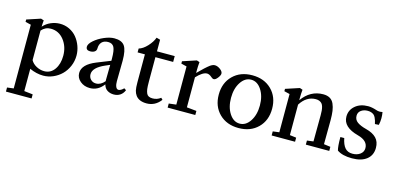

<svg xmlns="http://www.w3.org/2000/svg" viewBox="-70 -997 3434 1663"><g transform="rotate(15 1646.5 -165.5)"><path d="M28.3 228.5V191.9L86.4 184.6V-386.7L36.1 -398.9V-419.9L158.7 -460.4L185.1 -451.7Q182.1 -430.7 181.2 -394.5Q210 -426.8 248.3 -443.1Q286.6 -459.5 325.7 -460.4Q373.5 -461.4 414.3 -441.7Q455.1 -421.9 481.7 -388.9Q508.3 -356 523.2 -314.7Q538.1 -273.4 538.1 -231Q538.1 -180.2 518.6 -134.8Q499 -89.4 466.6 -57.4Q434.1 -25.4 391.4 -6.8Q348.6 11.7 303.7 11.7Q242.7 11.7 180.7 -16.6V183.1L258.3 191.9V228.5ZM263.2 -398.4Q214.8 -398.4 180.7 -359.4V-94.7Q196.8 -64.5 231 -46.1Q265.1 -27.8 301.8 -27.8Q359.4 -27.8 393.6 -76.7Q427.7 -125.5 427.7 -199.2Q427.7 -281.2 381.8 -339.8Q335.9 -398.4 263.2 -398.4Z M721.2 11.2Q669.9 11.2 634.5 -18.6Q599.1 -48.3 599.1 -91.8Q599.1 -168.9 720.2 -217.3L841.3 -265.6V-283.2Q841.3 -357.9 826.4 -386.7Q811.5 -415.5 772.9 -415.5Q736.8 -415.5 716.8 -394.8Q696.8 -374 696.8 -336.4Q696.8 -318.4 681.9 -307.6Q667 -296.9 641.6 -296.9Q604.5 -296.9 604.5 -329.1Q604.5 -354 640.1 -385.5Q675.8 -417 726.6 -438.7Q777.3 -460.4 817.4 -460.4Q883.3 -460.4 909.4 -423.3Q935.5 -386.2 935.5 -291.5Q935.5 -259.8 933.1 -106.9Q932.6 -78.6 940.9 -58.3Q949.2 -38.1 966.3 -38.1Q975.1 -38.1 987.8 -45.4Q1000.5 -52.7 1011.2 -64.5L1029.8 -52.2Q1017.1 -21 992.7 -4.9Q968.3 11.2 935.5 11.2Q901.9 11.2 877.2 -4.9Q852.5 -21 843.8 -54.7Q794.4 11.2 721.2 11.2ZM696.8 -106.9Q696.8 -78.6 715.6 -59.8Q734.4 -41 762.7 -41Q804.7 -41 839.4 -82Q838.9 -86.4 838.9 -95.7Q839.8 -140.1 840.8 -229L800.3 -211.4Q696.8 -166.5 696.8 -106.9Z M1230 12.2Q1163.1 12.2 1132.8 -27.8Q1118.7 -46.9 1113 -71Q1107.4 -95.2 1107.4 -145V-394.5H1042V-429.2Q1079.1 -439.5 1116.5 -479.7Q1153.8 -520 1168 -560.1L1201.7 -550.8V-446.8H1360.8V-394.5H1201.7V-180.2Q1201.7 -129.9 1204.8 -108.4Q1208 -86.9 1215.3 -70.8Q1227.1 -43 1269.5 -43Q1310.1 -43 1341.8 -67.9L1356.4 -53.2Q1306.6 12.2 1230 12.2Z M1417 0V-36.6L1482.9 -44.4V-386.7L1433.1 -398.9V-419.9L1556.2 -460.4L1581.5 -451.7Q1577.6 -415 1577.6 -374V-353.5Q1642.1 -418.9 1677.2 -444.8Q1699.7 -460.4 1718.3 -460.4Q1741.2 -460.4 1766.1 -442.4Q1791 -424.3 1791 -404.8Q1791 -388.7 1772.5 -365Q1753.9 -341.3 1738.8 -341.3Q1727.5 -341.3 1715.8 -352.1Q1691.9 -373.5 1671.9 -373.5Q1632.3 -373.5 1577.6 -314.5V-45.4L1665 -36.6V0Z M2227.8 -53.2Q2161.6 12.2 2054.7 12.2Q1947.8 12.2 1881.6 -53.2Q1815.4 -118.7 1815.4 -224.1Q1815.4 -329.6 1881.6 -395Q1947.8 -460.4 2054.7 -460.4Q2161.6 -460.4 2227.8 -395Q2293.9 -329.6 2293.9 -224.1Q2293.9 -118.7 2227.8 -53.2ZM1962.4 -83.7Q1999.5 -27.3 2054.7 -27.3Q2109.9 -27.3 2147 -83.7Q2184.1 -140.1 2184.1 -224.1Q2184.1 -308.1 2147 -364.5Q2109.9 -420.9 2054.7 -420.9Q1999.5 -420.9 1962.4 -364.5Q1925.3 -308.1 1925.3 -224.1Q1925.3 -140.1 1962.4 -83.7Z M2349.6 0V-36.6L2406.7 -43.9V-386.7L2356.9 -398.9V-419.9L2480 -460.4L2505.4 -451.7Q2501.5 -415 2501.5 -374V-356.9Q2574.7 -460.4 2690.4 -460.4Q2726.1 -460.4 2750 -446.5Q2773.9 -432.6 2786.4 -404.5Q2798.8 -376.5 2803.7 -342.5Q2808.6 -308.6 2808.6 -259.8Q2808.6 -114.7 2807.1 -44.4L2866.2 -36.6V0H2656.2V-36.6L2712.9 -43.9Q2714.4 -273.9 2714.4 -278.8Q2714.4 -303.2 2712.9 -320.6Q2711.4 -337.9 2706.8 -354.5Q2702.1 -371.1 2693.8 -380.9Q2685.5 -390.6 2671.9 -396.7Q2658.2 -402.8 2638.7 -402.8Q2555.2 -402.8 2501.5 -317.4V-43.9L2559.6 -36.6V0Z M3071.8 11.2Q2984.9 11.2 2938 -22Q2928.2 -54.7 2928.2 -141.1H2962.9Q2974.1 -84 2998.3 -56.2Q3022.5 -28.3 3065.4 -28.3Q3107.4 -28.3 3135 -49.3Q3162.6 -70.3 3162.6 -103.5Q3162.6 -170.4 3071.3 -194.8Q2932.6 -231.4 2932.6 -326.2Q2932.6 -384.8 2977.3 -423.1Q3022 -461.4 3093.3 -461.4Q3124.5 -461.4 3166.5 -447.8Q3195.3 -437 3224.6 -444.8Q3229.5 -419.9 3229.5 -390.1Q3229.5 -359.9 3222.7 -329.1L3188 -327.1Q3183.6 -345.7 3180.4 -356.9Q3177.2 -368.2 3170.4 -382.1Q3163.6 -396 3155 -403.6Q3146.5 -411.1 3132.3 -416.5Q3118.2 -421.9 3099.6 -421.9Q3064.5 -421.9 3040 -404.3Q3015.6 -386.7 3015.6 -356Q3015.6 -320.3 3044.2 -299.6Q3072.8 -278.8 3125 -265.6Q3186.5 -250 3218.3 -217.3Q3250 -184.6 3250 -129.4Q3250 -63.5 3203.1 -26.1Q3156.2 11.2 3071.8 11.2Z"/></g></svg>

Font: Elstob 8pt Medium
Style: Regular
Weight: 500
Designer: Peter S. Baker
Version: Version 1.015